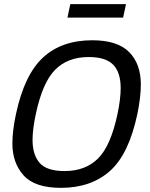

<svg xmlns="http://www.w3.org/2000/svg" viewBox="-20 -882 714 916"><path d="M271 14.2Q146 14.2 92.5 -45.4Q39.1 -105 39.1 -197.8Q39.1 -258.3 56.2 -337.9Q96.2 -525.4 185.3 -607.7Q274.4 -689.9 420.4 -689.9Q540 -689.9 595.9 -633.8Q651.9 -577.6 651.9 -479Q651.9 -418.5 635.3 -337.9Q594.7 -146 504.2 -65.9Q413.6 14.2 271 14.2ZM288.1 -65.9Q387.2 -65.9 447.8 -126Q508.3 -186 540.5 -337.9Q555.7 -410.2 555.7 -461.4Q555.7 -536.6 520 -573.2Q484.4 -609.9 403.3 -609.9Q302.7 -609.9 242.7 -548.8Q182.6 -487.8 150.9 -337.9Q135.3 -265.6 135.3 -214.4Q135.3 -143.6 169.2 -104.7Q203.1 -65.9 288.1 -65.9ZM567.4 -797.9H301.8L315.4 -862.3H581.1Z"/></svg>

Font: Cadman
Style: Italic
Weight: 400
Italic angle: -12°
Designer: Paul James MIller
Foundry: High-Logic / Made with FontCreator
Version: Version 2.114;March 28, 2021;FontCreator 13.0.0.2683 64-bit